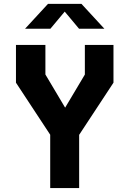

<svg xmlns="http://www.w3.org/2000/svg" viewBox="-20 -959 660 979"><path d="M61.4 -537.4V-730H211.5V-579.2L328.8 -382H295.4L412.7 -578.9V-730H558.6V-537.4L383.2 -270.8H236.8ZM236 -337.4H383.6V0H236ZM224.8 -939.4H395.2L512.2 -812.5H383L297.7 -914.5H322.3L237 -812.5H107.8Z"/></svg>

Font: Monaspace Krypton Var ExLight
Style: Regular
Weight: 200
Designer: Riley Cran and the Lettermatic Team
Version: Version 1.200 (Monaspace Krypton Var)